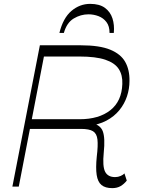

<svg xmlns="http://www.w3.org/2000/svg" viewBox="-20 -964 731 992"><path d="M560 8Q524 8 504.5 -8Q485 -24 479.5 -60Q474 -96 480 -155Q487 -212 483.5 -243Q480 -274 460.5 -286Q441 -298 398 -298H124L133 -348H391Q491 -348 550 -394.5Q609 -441 612 -530Q614 -576 593.5 -607.5Q573 -639 524 -655.5Q475 -672 390 -672H207L77 0H44L186 -730H397Q494 -730 549 -707.5Q604 -685 627 -644Q650 -603 649 -546Q649 -505 636 -466Q623 -427 596.5 -394.5Q570 -362 529.5 -340.5Q489 -319 433 -313L446 -331Q498 -321 511 -286Q524 -251 516 -175Q509 -105 523 -77Q537 -49 575 -49Q590 -49 603.5 -55Q617 -61 623 -68L635 -31Q621 -13 603 -2.5Q585 8 560 8ZM446 -944Q494 -944 522 -923.5Q550 -903 561 -869Q572 -835 568 -794H546Q546 -829 530 -850Q514 -871 489 -880.5Q464 -890 437 -890Q397 -890 361 -868.5Q325 -847 310 -794H287Q306 -871 349 -907.5Q392 -944 446 -944Z"/></svg>

Font: Savate ExtraLight
Style: Italic
Weight: 200
Italic angle: -11°
Designer: Max Esnée
Foundry: Plomb Type
Version: Version 2.000